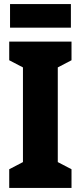

<svg xmlns="http://www.w3.org/2000/svg" viewBox="-20 -917 394 937"><path d="M329 0H25V-91L92 -126V-588L25 -623V-714H329V-623L262 -588V-126L329 -91ZM326 -897V-782H29V-897Z"/></svg>

Font: Noto Sans Gurmukhi ExtraCondensed Black
Style: Regular
Weight: 900
Width: 2
Designer: Jelle Bosma - Monotype Design Team
Foundry: Monotype Imaging Inc.
Version: Version 2.004; ttfautohint (v1.8.4.7-5d5b)